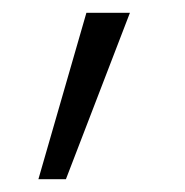

<svg xmlns="http://www.w3.org/2000/svg" viewBox="-20 -132 289 300"><path d="M115 -112H183L83 148H40Z"/></svg>

Font: Albert Sans Light
Style: Regular
Weight: 300
Designer: Andreas Rasmussen
Foundry: a.Foundry
Version: Version 1.025